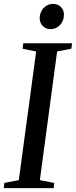

<svg xmlns="http://www.w3.org/2000/svg" viewBox="-28 -965 390 985"><path d="M-8.5 0 -5.5 -26.5 68.5 -41 157.5 -701 88 -715 91.5 -743H341.5L338 -715L265 -701L176.5 -41L250 -26.5L247.5 0ZM231 -815.5Q215 -815.5 202.2 -823.2Q189.5 -831 182.5 -844Q175.5 -857 175.5 -873.5Q176.5 -904 196.2 -924.5Q216 -945 243 -945Q269.5 -945 285 -928.8Q300.5 -912.5 300 -889Q300 -858.5 280.2 -837Q260.5 -815.5 231 -815.5Z"/></svg>

Font: Merriweather 96pt
Style: Italic
Weight: 400
Italic angle: -7.8°
Version: Version 2.101